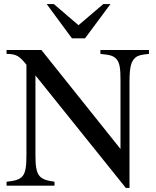

<svg xmlns="http://www.w3.org/2000/svg" viewBox="-20 -906 762 937"><path d="M519 -886H484L363 -783L243 -886H208L331 -719H395ZM707 -662H470V-643C514 -638 532 -636 549 -617C564 -600 568 -570 568 -519V-179L182 -662H12V-643C61 -643 76 -631 109 -590V-150C109 -43 94 -28 12 -19V0H246V-19C169 -30 153 -47 153 -150V-538L594 11H612V-507C612 -586 622 -608 641 -625C654 -636 669 -639 707 -643Z"/></svg>

Font: XITS Math
Style: Regular
Weight: 400
Designer: MicroPress Inc., with final additions and corrections provided by Coen Hoffman, Elsevier (retired)
Version: Version 1.108